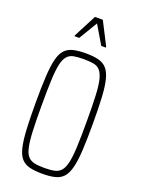

<svg xmlns="http://www.w3.org/2000/svg" viewBox="-168 -974 774 1055"><g transform="rotate(20 219.0 -446.5)"><path d="M219 8Q175 8 145 0.5Q115 -7 96.5 -27.5Q78 -48 68.5 -87.5Q59 -127 55.5 -189.5Q52 -252 52 -344Q52 -437 55.5 -499.5Q59 -562 68.5 -601Q78 -640 96.5 -660.5Q115 -681 145 -688.5Q175 -696 219 -696Q263 -696 293 -688.5Q323 -681 341.5 -660.5Q360 -640 370 -601Q380 -562 383.5 -499.5Q387 -437 387 -344Q387 -252 383.5 -189.5Q380 -127 370 -87.5Q360 -48 341.5 -27.5Q323 -7 293 0.5Q263 8 219 8ZM219 -26Q254 -26 277.5 -31Q301 -36 315.5 -52.5Q330 -69 338 -103.5Q346 -138 348.5 -196.5Q351 -255 351 -344Q351 -434 348.5 -492.5Q346 -551 338 -585Q330 -619 315.5 -636Q301 -653 277.5 -657.5Q254 -662 219 -662Q184 -662 160.5 -657.5Q137 -653 122.5 -636Q108 -619 100.5 -585Q93 -551 90.5 -492.5Q88 -434 88 -344Q88 -255 90.5 -196.5Q93 -138 100.5 -103.5Q108 -69 122.5 -52.5Q137 -36 160.5 -31Q184 -26 219 -26ZM128 -763V-768L197 -901H243L311 -768V-763H284L220 -871L155 -763Z"/></g></svg>

Font: Saira ExtraCondensed Thin
Style: Regular
Weight: 250
Width: 2
Designer: Hector Gatti with collaboration of the Omnibus-Type team
Foundry: Omnibus-Type
Version: Version 1.101